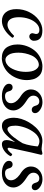

<svg xmlns="http://www.w3.org/2000/svg" viewBox="799 -1279 491 2129"><g transform="rotate(90 1044.5 -214.5)"><path d="M398.9 -105Q358.9 -50.8 309.8 -20.5Q260.7 9.8 212.9 9.8Q151.4 9.8 116.2 -33.2Q81.1 -76.2 81.1 -151.9Q81.1 -225.6 113.8 -292Q146.5 -358.4 201.4 -398.7Q256.3 -439 317.9 -439Q432.1 -439 432.1 -345.2Q432.1 -324.2 417.7 -309.1Q403.3 -293.9 383.8 -293.9Q368.2 -293.9 358.2 -304Q348.1 -314 348.1 -329.1Q348.1 -336.4 352.5 -348.9Q356.9 -361.3 356.9 -370.1Q356.9 -387.2 345 -396.5Q333 -405.8 312 -405.8Q273.9 -405.8 241.2 -374.5Q208.5 -343.3 189.7 -291Q170.9 -238.8 170.9 -179.2Q170.9 -116.7 192.4 -84.2Q213.9 -51.8 253.9 -51.8Q308.1 -51.8 377 -125Q383.8 -125 390.4 -119.1Q397 -113.3 398.9 -105Z M702.1 -398.9 723.1 -439Q753.4 -439 777.8 -430.2Q802.2 -421.4 817.4 -406.2Q832.5 -391.1 843.3 -373.5Q854 -356 859.1 -335.4Q864.3 -314.9 866.2 -298.8Q868.2 -282.7 868.2 -267.1Q868.2 -213.9 849.6 -163.3Q831.1 -112.8 798.8 -74.2Q766.6 -35.6 719 -12.2Q671.4 11.2 617.2 11.2L638.2 -28.8Q666 -28.8 689.7 -43.5Q713.4 -58.1 729 -81.5Q744.6 -105 755.9 -135.3Q767.1 -165.5 772 -195.8Q776.9 -226.1 776.9 -254.9Q776.9 -327.6 752.9 -363.3Q729 -398.9 702.1 -398.9ZM638.2 -29.8 617.2 9.8Q581.1 9.8 553.7 -3.2Q526.4 -16.1 511.5 -34.9Q496.6 -53.7 487.5 -78.9Q478.5 -104 475.8 -123.5Q473.1 -143.1 473.1 -163.1Q473.1 -216.3 491.5 -266.4Q509.8 -316.4 542 -355Q574.2 -393.6 621.6 -416.7Q668.9 -439.9 723.1 -439.9L702.1 -399.9Q667.5 -399.9 639.9 -378.2Q612.3 -356.4 596.4 -322Q580.6 -287.6 572.3 -249.3Q564 -210.9 564 -173.8Q564 -101.1 587.6 -65.4Q611.3 -29.8 638.2 -29.8Z M908.7 -68.8Q908.7 -86.4 919.4 -97.7Q930.2 -108.9 946.8 -108.9Q964.8 -108.9 974.6 -100.3Q984.4 -91.8 988.5 -79.3Q992.7 -66.9 996.8 -54.4Q1001 -42 1012.5 -33.4Q1023.9 -24.9 1043.5 -24.9Q1080.6 -24.9 1102.5 -42.7Q1124.5 -60.5 1124.5 -90.8Q1124.5 -141.6 1063.5 -187L1036.6 -205.1Q971.7 -251 971.7 -312Q971.7 -365.7 1012.5 -402.8Q1053.2 -439.9 1112.8 -439.9Q1159.2 -439.9 1197 -414.3Q1234.9 -388.7 1234.9 -356.9Q1234.9 -341.3 1224.4 -331.1Q1213.9 -320.8 1198.7 -320.8Q1181.6 -320.8 1171.4 -329.3Q1161.1 -337.9 1156.7 -350.3Q1152.3 -362.8 1147.9 -375.2Q1143.6 -387.7 1133.1 -396.2Q1122.6 -404.8 1104.5 -404.8Q1076.7 -404.8 1058.6 -386Q1040.5 -367.2 1040.5 -337.9Q1040.5 -301.8 1081.5 -273.9L1112.8 -252.9Q1204.6 -190.4 1204.6 -117.2Q1204.6 -61.5 1160.2 -25.9Q1115.7 9.8 1045.4 9.8Q987.8 9.8 948.2 -12.7Q908.7 -35.2 908.7 -68.8Z M1568.4 -220.2Q1584.5 -261.7 1593.3 -311.8Q1602.1 -361.8 1603.5 -387.2Q1579.1 -405.8 1546.4 -405.8Q1521.5 -405.8 1497.6 -392.1Q1473.6 -378.4 1455.3 -356Q1437 -333.5 1421.1 -305.2Q1405.3 -276.9 1395 -247.3Q1384.8 -217.8 1379.2 -190.4Q1373.5 -163.1 1373.5 -142.1Q1373.5 -51.8 1412.6 -51.8Q1430.2 -51.8 1454.1 -71.3Q1478 -90.8 1500.5 -119.9Q1522.9 -148.9 1540 -174.6Q1557.1 -200.2 1568.4 -220.2ZM1681.6 -439Q1696.3 -439 1696.3 -422.9Q1693.8 -413.1 1670.4 -314L1628.4 -121.1Q1618.2 -76.7 1618.2 -69.8Q1618.2 -53.2 1630.4 -53.2Q1638.2 -53.2 1653.8 -66.2Q1669.4 -79.1 1688.5 -104Q1704.6 -104 1712.4 -85.9Q1692.4 -45.4 1653.8 -17.8Q1615.2 9.8 1578.6 9.8Q1556.2 9.8 1544.7 -3.9Q1533.2 -17.6 1533.2 -41Q1533.2 -72.8 1547.4 -110.8L1554.2 -130.9L1552.2 -132.8Q1503.4 -61 1461.9 -25.6Q1420.4 9.8 1376.5 9.8Q1351.1 9.8 1332.5 -1.7Q1314 -13.2 1304.2 -33.2Q1294.4 -53.2 1290 -75.4Q1285.6 -97.7 1285.6 -124Q1285.6 -161.6 1298.8 -205.3Q1312 -249 1336.4 -290Q1360.8 -331.1 1391.8 -364.5Q1422.9 -397.9 1462.4 -418.5Q1502 -439 1541.5 -439Q1563 -439 1588.4 -434.1Q1611.3 -430.2 1628.4 -430.2Q1647.9 -430.2 1663.6 -436Q1673.8 -439 1681.6 -439Z M1763.2 -68.8Q1763.2 -86.4 1773.9 -97.7Q1784.7 -108.9 1801.3 -108.9Q1819.3 -108.9 1829.1 -100.3Q1838.9 -91.8 1843 -79.3Q1847.2 -66.9 1851.3 -54.4Q1855.5 -42 1866.9 -33.4Q1878.4 -24.9 1897.9 -24.9Q1935.1 -24.9 1957 -42.7Q1979 -60.5 1979 -90.8Q1979 -141.6 1918 -187L1891.1 -205.1Q1826.2 -251 1826.2 -312Q1826.2 -365.7 1866.9 -402.8Q1907.7 -439.9 1967.3 -439.9Q2013.7 -439.9 2051.5 -414.3Q2089.4 -388.7 2089.4 -356.9Q2089.4 -341.3 2078.9 -331.1Q2068.4 -320.8 2053.2 -320.8Q2036.1 -320.8 2025.9 -329.3Q2015.6 -337.9 2011.2 -350.3Q2006.8 -362.8 2002.4 -375.2Q1998 -387.7 1987.5 -396.2Q1977.1 -404.8 1959 -404.8Q1931.2 -404.8 1913.1 -386Q1895 -367.2 1895 -337.9Q1895 -301.8 1936 -273.9L1967.3 -252.9Q2059.1 -190.4 2059.1 -117.2Q2059.1 -61.5 2014.6 -25.9Q1970.2 9.8 1899.9 9.8Q1842.3 9.8 1802.7 -12.7Q1763.2 -35.2 1763.2 -68.8Z"/></g></svg>

Font: Common Serif News
Style: Italic
Weight: 450
Italic angle: -12°
Designer: Philipp H. Poll, Khaled Hosny
Foundry: Stefan Peev, Context Ltd.
Version: Version 1.026